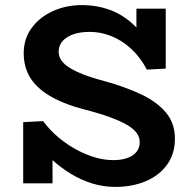

<svg xmlns="http://www.w3.org/2000/svg" viewBox="-20 -720 749 753"><path d="M432 13Q385 13 341.5 -0.5Q298 -14 258.5 -38Q219 -62 183.5 -94Q148 -126 116 -163L186 -154V-1H71V-241L149 -245Q176 -209 209.5 -181Q243 -153 280 -133Q317 -113 353.5 -102.5Q390 -92 424 -92Q455 -92 478.5 -100Q502 -108 515 -124Q528 -140 528 -162Q528 -182 516 -198.5Q504 -215 478.5 -230Q453 -245 411 -260.5Q369 -276 309 -291Q227 -313 174.5 -344.5Q122 -376 97.5 -417Q73 -458 73 -511Q73 -569 105 -611.5Q137 -654 188.5 -677Q240 -700 300 -700Q360 -700 411.5 -681Q463 -662 505 -622Q547 -582 578 -519L515 -531V-686H630V-451L556 -447Q530 -496 494 -529Q458 -562 416.5 -578.5Q375 -595 331 -595Q296 -595 269 -586Q242 -577 226 -559.5Q210 -542 210 -517Q210 -499 220.5 -483.5Q231 -468 252.5 -454.5Q274 -441 308.5 -427.5Q343 -414 393 -401Q472 -379 533.5 -350Q595 -321 630.5 -279Q666 -237 666 -176Q666 -117 635.5 -74.5Q605 -32 552 -9.5Q499 13 432 13Z"/></svg>

Font: BioRhyme ExtraBold
Style: Bold
Weight: 700
Version: Version 1.600;gftools[0.9.33]